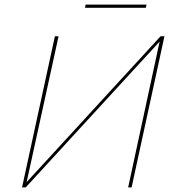

<svg xmlns="http://www.w3.org/2000/svg" viewBox="-20 -816 758 836"><path d="M618 -796 615 -782H350L353 -796ZM696 -658 553 0H538L675 -635L92 0H76L219 -658H235L96 -23L679 -658Z"/></svg>

Font: EauTestInfant Thin
Style: Italic
Weight: 250
Italic angle: -12°
Designer: Christian Thalmann (Catharsis Fonts)
Version: Version 0.001;PS 000.001;hotconv 1.0.88;makeotf.lib2.5.64775